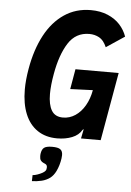

<svg xmlns="http://www.w3.org/2000/svg" viewBox="-64 -783 748 1098"><g transform="rotate(5 310.0 -234.0)"><path d="M217.5 215Q229.5 208.5 234.8 201.2Q240 194 240 181.5Q240 169 231 164Q229 162.5 218.8 158.2Q208.5 154 202.5 145.5Q196.5 137 196.5 120.5Q196.5 113 197 109Q200.5 82 214 72Q227.5 62 260 62Q294 62 307.2 71.8Q320.5 81.5 320.5 104.5Q320.5 113 319 123.5Q313 164.5 297 197.5Q284 224 265 238.5Q244 254 217 260.5Q186.5 267.5 161.5 267.5L162.5 233Q174.5 232.5 190 227Q205.5 221.5 217.5 215ZM75.5 -251.5Q75.5 -305.5 87 -371.5Q106.5 -483 150.2 -564.8Q194 -646.5 260.5 -691.2Q327 -736 412.5 -736Q467.5 -736 510 -718Q552.5 -700 580 -669.8Q607.5 -639.5 620.5 -602L515.5 -532Q498.5 -571.5 472.5 -585.5Q446.5 -599.5 416 -599.5Q338 -599.5 295.2 -532.2Q252.5 -465 233 -354.5Q221 -287.5 221 -238Q221 -177 241 -143.5Q261 -110 306.5 -110Q344.5 -110 377 -131.5Q409.5 -153 432 -191.8Q454.5 -230.5 463.5 -281L334 -276L354 -391.5H602L533 0H420L431 -54.5L424.5 -49.5Q407 -18.5 369 -3.5Q331 11.5 283.5 11.5Q217.5 11.5 170.8 -20Q124 -51.5 99.8 -110.5Q75.5 -169.5 75.5 -251.5Z"/></g></svg>

Font: JuliaMono ExtraBoldItalic
Style: Regular
Weight: 800
Italic angle: -9°
Monospace: yes
Designer: cormullion
Foundry: corm
Version: Version 0.049; ttfautohint (v1.8.4)